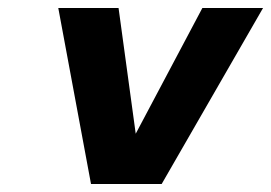

<svg xmlns="http://www.w3.org/2000/svg" viewBox="-20 -461 679 481"><path d="M126 -441H277L320 -126L487 -441H639L385 0H208Z"/></svg>

Font: Teachers[wght] Italic
Style: Regular
Weight: 400
Designer: Alfredo Marco Pradil & Chank Diesel
Version: Version 1.000;Glyphs 3.1.2 (3151)